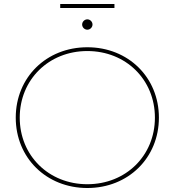

<svg xmlns="http://www.w3.org/2000/svg" viewBox="-20 -940 876 963"><path d="M418 3C623 3 777 -148 777 -350C777 -552 623 -703 418 -703C213 -703 59 -552 59 -350C59 -148 213 3 418 3ZM418 -16C225 -16 79 -159 79 -350C79 -541 225 -684 418 -684C611 -684 757 -541 757 -350C757 -159 611 -16 418 -16ZM418 -791C432 -791 444 -803 444 -817C444 -831 432 -843 418 -843C404 -843 392 -831 392 -817C392 -803 404 -791 418 -791ZM554 -900V-920H282V-900Z"/></svg>

Font: Montserrat-Alt1 Thin
Style: Regular
Weight: 100
Designer: Differentunic
Foundry: Differentunic
Version: Version 7.222